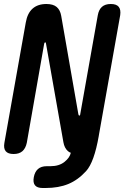

<svg xmlns="http://www.w3.org/2000/svg" viewBox="-27 -760 647 960"><path d="M102 -648Q110 -694 136 -717Q162 -740 205 -740Q239 -740 256.5 -725Q274 -710 279 -681L365 -188L367 -184Q367 -182 369 -182Q371 -182 372.5 -183.5Q374 -185 374 -188L462 -684Q467 -712 483 -726Q499 -740 527 -740Q555 -740 566.5 -726Q578 -712 574 -684L467 -82V-81Q444 51 403.5 95.5Q363 140 314.5 160Q266 180 201 180H186Q159 180 148 166.5Q137 153 142 126Q147 99 163 85Q179 71 207 71H225Q269 71 296 49Q322 28 327 4Q318 1 312 -5Q295 -20 290 -49L203 -542Q203 -545 202 -546.5Q201 -548 199 -548Q197 -548 196 -546.5Q195 -545 194 -542L107 -46Q101 -18 85 -4Q69 10 41 10Q13 10 1.5 -4Q-10 -18 -5 -46Z"/></svg>

Font: Maple Mono NL SemiBold
Style: Italic
Weight: 600
Italic angle: -10°
Monospace: yes
Designer: subframe7536
Version: Version 7.000